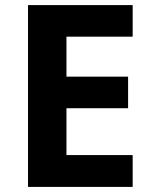

<svg xmlns="http://www.w3.org/2000/svg" viewBox="-20 -734 600 754"><path d="M501 0H90V-714H501V-590H241V-433H483V-309H241V-125H501Z"/></svg>

Font: Noto Sans Telugu
Style: Bold
Weight: 700
Designer: Jelle Bosma - Monotype Design Team
Foundry: Monotype Imaging Inc.
Version: Version 2.005; ttfautohint (v1.8.4.7-5d5b)